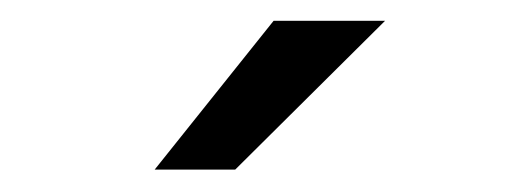

<svg xmlns="http://www.w3.org/2000/svg" viewBox="-20 -768 490 180"><path d="M125 -609 236.5 -748.5H341L200.5 -609Z"/></svg>

Font: League Mono Condensed
Style: Regular
Weight: 400
Width: 1
Designer: Tyler Finck
Foundry: The League of Moveable Type / Tyler Finck
Version: Version 2.210